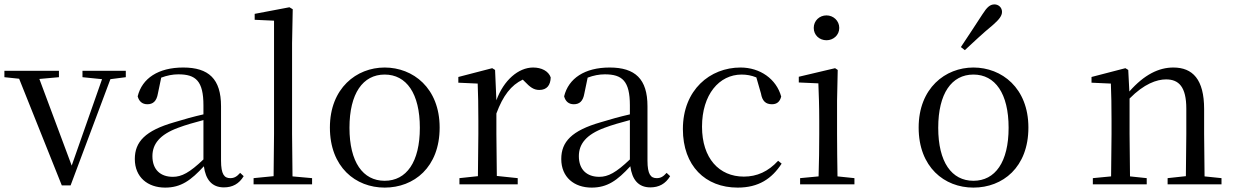

<svg xmlns="http://www.w3.org/2000/svg" viewBox="-28 -838 5608 873"><path d="M347 -487 436 -478 298 -85 151 -479 240 -487V-516H-8V-487L59 -480L253 5H293L474 -478L544 -487V-516H347Z M990 14C1029 14 1059 -2 1080 -37L1064 -52C1048 -34 1036 -28 1019 -28C992 -28 977 -45 977 -108V-355C977 -479 921 -531 805 -531C692 -531 618 -482 598 -400C604 -377 619 -364 642 -364C667 -364 684 -377 690 -413L705 -485C732 -495 757 -500 783 -500C862 -500 897 -470 897 -359V-318C853 -308 806 -295 764 -282C632 -244 585 -193 585 -115C585 -32 644 15 723 15C795 15 840 -18 899 -82C907 -22 935 14 990 14ZM897 -113C834 -53 798 -34 758 -34C702 -34 665 -66 665 -128C665 -183 698 -226 782 -257C816 -270 856 -281 897 -292Z M1215 0H1391V-28L1302 -36L1300 -229V-641L1303 -796L1288 -805L1130 -775V-748L1218 -744V-229L1216 -37L1125 -28V0Z M1721 15C1854 15 1971 -77 1971 -258C1971 -438 1850 -531 1721 -531C1593 -531 1472 -437 1472 -258C1472 -78 1589 15 1721 15ZM1721 -16C1622 -16 1561 -101 1561 -257C1561 -413 1622 -499 1721 -499C1820 -499 1881 -413 1881 -257C1881 -101 1820 -16 1721 -16Z M2144 0H2326V-28L2231 -38L2229 -229V-322C2259 -403 2296 -451 2349 -476L2358 -467C2381 -443 2398 -429 2424 -429C2459 -429 2475 -451 2476 -486C2466 -515 2434 -531 2396 -531C2329 -531 2262 -473 2229 -382L2223 -520L2210 -528L2056 -488V-462L2144 -458C2146 -408 2147 -358 2147 -289V-229L2145 -37L2061 -28V0Z M2929 14C2968 14 2998 -2 3019 -37L3003 -52C2987 -34 2975 -28 2958 -28C2931 -28 2916 -45 2916 -108V-355C2916 -479 2860 -531 2744 -531C2631 -531 2557 -482 2537 -400C2543 -377 2558 -364 2581 -364C2606 -364 2623 -377 2629 -413L2644 -485C2671 -495 2696 -500 2722 -500C2801 -500 2836 -470 2836 -359V-318C2792 -308 2745 -295 2703 -282C2571 -244 2524 -193 2524 -115C2524 -32 2583 15 2662 15C2734 15 2779 -18 2838 -82C2846 -22 2874 14 2929 14ZM2836 -113C2773 -53 2737 -34 2697 -34C2641 -34 2604 -66 2604 -128C2604 -183 2637 -226 2721 -257C2755 -270 2795 -281 2836 -292Z M3326 15C3421 15 3481 -25 3526 -94L3510 -107C3465 -58 3414 -35 3354 -35C3242 -35 3164 -118 3164 -262C3164 -408 3242 -499 3344 -499C3367 -499 3389 -495 3411 -486L3432 -413C3438 -378 3454 -364 3482 -364C3504 -364 3518 -375 3524 -399C3502 -479 3428 -531 3339 -531C3201 -531 3077 -430 3077 -251C3077 -84 3179 15 3326 15Z M3730 -655C3761 -655 3788 -678 3788 -711C3788 -744 3761 -768 3730 -768C3698 -768 3672 -744 3672 -711C3672 -678 3698 -655 3730 -655ZM3693 0H3857V-28L3780 -36C3779 -92 3778 -175 3778 -229V-380L3781 -520L3769 -528L3604 -489V-463L3693 -459C3695 -409 3697 -356 3697 -289V-229C3697 -175 3696 -92 3694 -36L3610 -28V0Z M4398 15C4531 15 4648 -77 4648 -258C4648 -438 4527 -531 4398 -531C4270 -531 4149 -437 4149 -258C4149 -78 4266 15 4398 15ZM4398 -16C4299 -16 4238 -101 4238 -257C4238 -413 4299 -499 4398 -499C4497 -499 4558 -413 4558 -257C4558 -101 4497 -16 4398 -16ZM4341 -624 4359 -610C4400 -648 4440 -686 4485 -723C4515 -749 4528 -766 4528 -784C4528 -805 4511 -818 4494 -818C4474 -818 4460 -806 4439 -773C4406 -721 4373 -673 4341 -624Z M5363 0H5526V-28L5449 -36L5447 -229V-342C5447 -477 5395 -531 5307 -531C5241 -531 5175 -499 5107 -422L5102 -520L5089 -528L4935 -488V-462L5023 -458C5025 -408 5026 -358 5026 -289V-229L5024 -36L4941 -28V0H5186V-28L5110 -36L5108 -229V-390C5174 -457 5232 -477 5274 -477C5332 -477 5366 -443 5366 -344V-229L5364 -37L5281 -28V0Z"/></svg>

Font: Harano Aji Mincho CN
Style: Regular
Weight: 400
Foundry: Masamichi Hosoda
Version: HaranoAjiMinchoCN-Regular version 20230610;ttx 4.39.4